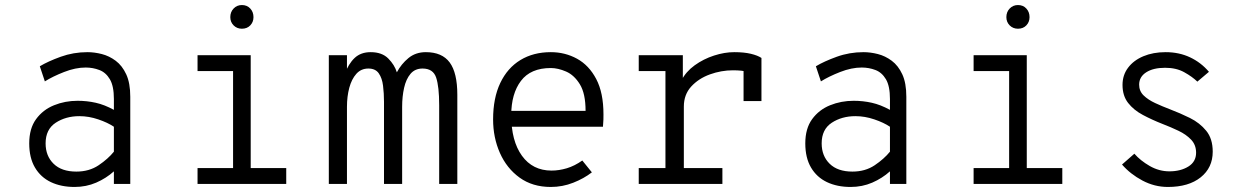

<svg xmlns="http://www.w3.org/2000/svg" viewBox="-20 -730 4968 762"><path d="M276 12Q222.5 12 182 -7.2Q141.5 -26.5 118.8 -65Q96 -103.5 96 -161Q96 -220 123.2 -257.2Q150.5 -294.5 194.2 -312.2Q238 -330 288 -330Q325 -330 359.8 -322.2Q394.5 -314.5 432 -294V-337Q432 -388.5 416 -415.5Q400 -442.5 374.2 -452.2Q348.5 -462 320 -462Q279.5 -462 234.2 -444.2Q189 -426.5 158 -407L138 -467Q170.5 -486.5 221 -504.8Q271.5 -523 327 -523Q354.5 -523 384 -515.5Q413.5 -508 439.2 -488.8Q465 -469.5 481 -435Q497 -400.5 497 -346V0H432V-50Q401.5 -22.5 361.8 -5.2Q322 12 276 12ZM283 -49Q334 -49 371.5 -74.2Q409 -99.5 432 -128V-227Q407.5 -243.5 370 -256.2Q332.5 -269 295 -269Q241 -269 201 -242.8Q161 -216.5 161 -161Q161 -111 192.8 -80Q224.5 -49 283 -49Z M905 -20V-511H975V-20ZM764 0V-63H1116V0ZM764 -448V-511H940V-448ZM940 -616Q920.5 -616 907.2 -629.2Q894 -642.5 894 -662Q894 -682.5 907.2 -696.2Q920.5 -710 940 -710Q960.5 -710 973.2 -696.2Q986 -682.5 986 -662Q986 -642.5 973.2 -629.2Q960.5 -616 940 -616Z M1285 0V-511H1357V-427L1347 -434Q1363 -477 1387.5 -500Q1412 -523 1451 -523Q1496 -523 1521 -497.8Q1546 -472.5 1555 -443Q1572.5 -476 1601 -499.5Q1629.5 -523 1670 -523Q1734.5 -523 1764.8 -482Q1795 -441 1795 -354V0H1723V-313Q1723 -386 1711 -422Q1699 -458 1657 -458Q1627 -458 1609.2 -437Q1591.5 -416 1583.8 -381.5Q1576 -347 1576 -306V0H1504V-326Q1504 -359.5 1500.2 -389.8Q1496.5 -420 1483.2 -439Q1470 -458 1442 -458Q1413 -458 1394.2 -437Q1375.5 -416 1366.2 -381.5Q1357 -347 1357 -306V0Z M2166 12Q2093.5 12 2042.2 -25Q1991 -62 1964 -123Q1937 -184 1937 -256Q1937 -341 1965.5 -400.8Q1994 -460.5 2045.5 -491.8Q2097 -523 2166 -523Q2222.5 -523 2270 -497Q2317.5 -471 2346.2 -416.5Q2375 -362 2375 -276Q2375 -268 2374.8 -255.8Q2374.5 -243.5 2373 -227H1993V-290H2304Q2304 -358.5 2281.5 -395.2Q2259 -432 2226.8 -446Q2194.5 -460 2166 -460Q2086 -460 2047.5 -409Q2009 -358 2009 -273Q2009 -170.5 2051.5 -111.8Q2094 -53 2169 -53Q2198.5 -53 2229.5 -62.2Q2260.5 -71.5 2291 -93L2329 -46Q2297.5 -21.5 2255 -4.8Q2212.5 12 2166 12Z M2515 0V-63H2621V-448H2515V-511H2690V-396L2684 -410Q2702 -445.5 2737 -470.8Q2772 -496 2813.8 -509.5Q2855.5 -523 2894 -523Q2933 -523 2960 -516.5Q2987 -510 3002 -500V-329H2931V-479L2948 -444Q2936 -448 2921.5 -449.5Q2907 -451 2889 -451Q2842.5 -451 2797.5 -434.8Q2752.5 -418.5 2723.2 -386.5Q2694 -354.5 2694 -307V-63H2847V0Z M3356 12Q3302.5 12 3262 -7.2Q3221.5 -26.5 3198.8 -65Q3176 -103.5 3176 -161Q3176 -220 3203.2 -257.2Q3230.5 -294.5 3274.2 -312.2Q3318 -330 3368 -330Q3405 -330 3439.8 -322.2Q3474.5 -314.5 3512 -294V-337Q3512 -388.5 3496 -415.5Q3480 -442.5 3454.2 -452.2Q3428.5 -462 3400 -462Q3359.5 -462 3314.2 -444.2Q3269 -426.5 3238 -407L3218 -467Q3250.5 -486.5 3301 -504.8Q3351.5 -523 3407 -523Q3434.5 -523 3464 -515.5Q3493.5 -508 3519.2 -488.8Q3545 -469.5 3561 -435Q3577 -400.5 3577 -346V0H3512V-50Q3481.5 -22.5 3441.8 -5.2Q3402 12 3356 12ZM3363 -49Q3414 -49 3451.5 -74.2Q3489 -99.5 3512 -128V-227Q3487.5 -243.5 3450 -256.2Q3412.5 -269 3375 -269Q3321 -269 3281 -242.8Q3241 -216.5 3241 -161Q3241 -111 3272.8 -80Q3304.5 -49 3363 -49Z M3985 -20V-511H4055V-20ZM3844 0V-63H4196V0ZM3844 -448V-511H4020V-448ZM4020 -616Q4000.5 -616 3987.2 -629.2Q3974 -642.5 3974 -662Q3974 -682.5 3987.2 -696.2Q4000.5 -710 4020 -710Q4040.5 -710 4053.2 -696.2Q4066 -682.5 4066 -662Q4066 -642.5 4053.2 -629.2Q4040.5 -616 4020 -616Z M4615 12Q4562 12 4514 -13.5Q4466 -39 4433 -77L4482 -120Q4506 -92.5 4543 -71.2Q4580 -50 4621 -50Q4665.5 -50 4696.2 -69Q4727 -88 4727 -124Q4727 -155 4707.2 -175.8Q4687.5 -196.5 4657 -211Q4626.5 -225.5 4594 -238Q4552 -254.5 4515.8 -273.8Q4479.5 -293 4457.2 -321.5Q4435 -350 4435 -393Q4435 -432 4457 -461.2Q4479 -490.5 4517.8 -506.8Q4556.5 -523 4606 -523Q4659.5 -523 4703 -502.5Q4746.5 -482 4778 -445L4732 -406Q4712 -425.5 4680.2 -443.2Q4648.5 -461 4604 -461Q4557 -461 4529 -443Q4501 -425 4501 -394Q4501 -368.5 4518.8 -351.2Q4536.5 -334 4564.5 -321Q4592.5 -308 4624 -296Q4663.5 -281 4702.5 -261.8Q4741.5 -242.5 4767.2 -211Q4793 -179.5 4793 -128Q4793 -64.5 4745.2 -26.2Q4697.5 12 4615 12Z"/></svg>

Font: Overpass Mono Light Light
Style: Regular
Weight: 300
Monospace: yes
Version: Version 4.000